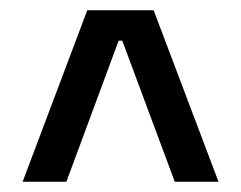

<svg xmlns="http://www.w3.org/2000/svg" viewBox="-20 -659 468 373"><path d="M149.5 -639H278.5L404.5 -306H319.5L217.5 -580H210.5L109 -306H24Z"/></svg>

Font: Anek Gujarati Medium Medium
Style: Regular
Weight: 500
Version: Version 1.003